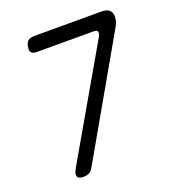

<svg xmlns="http://www.w3.org/2000/svg" viewBox="-134 -836 868 952"><g transform="rotate(-20 300.0 -360.0)"><path d="M123 -44 453 -616Q456 -621 457.5 -625Q459 -629 459 -633Q461 -642 455.5 -646.5Q450 -651 436 -651H139Q118 -651 110 -660.5Q102 -670 106 -690Q109 -711 120.5 -720.5Q132 -730 153 -730H509Q540 -730 553 -714.5Q566 -699 561 -670Q559 -659 556 -651Q553 -643 549 -636L195 -17Q187 -3 175 3.5Q163 10 145 10Q127 10 118.5 3.5Q110 -3 112 -18Q113 -23 116 -30Q119 -37 123 -44Z"/></g></svg>

Font: Maple Mono NL Light
Style: Italic
Weight: 300
Italic angle: -10°
Monospace: yes
Designer: subframe7536
Version: Version 7.000